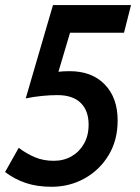

<svg xmlns="http://www.w3.org/2000/svg" viewBox="-48 -720 550 754"><path d="M154.5 13.5Q97.5 13.5 53 -1.5Q8.5 -16.5 -28 -44.5L25.5 -139.5Q56 -116.5 89.2 -102.5Q122.5 -88.5 163 -88.5Q202 -88.5 232.8 -106Q263.5 -123.5 281.8 -155.5Q300 -187.5 300 -230.5Q300 -285.5 268.8 -316Q237.5 -346.5 177.5 -346.5Q147.5 -346.5 115.8 -343.2Q84 -340 53 -333.5L160 -700H466.5L439 -591.5H175L241.5 -640L166 -386L134.5 -429.5Q155.5 -435 177.8 -437.8Q200 -440.5 225.5 -440.5Q313 -440.5 363.5 -388.2Q414 -336 414 -247Q414 -169 378.5 -110.5Q343 -52 284 -19.2Q225 13.5 154.5 13.5Z"/></svg>

Font: Cabin SemiCondensedSemiBold
Style: Italic
Weight: 600
Width: 4
Italic angle: -10°
Designer: Pablo Impallari
Foundry: Pablo Impallari. http://www.impallari.com Igino Marini. http://www.ikern.com
Version: Version 3.001